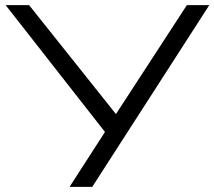

<svg xmlns="http://www.w3.org/2000/svg" viewBox="-20 -725 832 745"><path d="M250 0 397 -228 399 -198 2 -705H93L431 -281H429L705 -705H792L338 0Z"/></svg>

Font: Nunito Sans 7pt Expanded Light
Style: Regular
Weight: 300
Width: 7
Designer: Vernon Adams
Foundry: Vernon Adams
Version: Version 3.101;gftools[0.9.27]